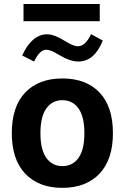

<svg xmlns="http://www.w3.org/2000/svg" viewBox="-20 -927 618 953"><path d="M475.1 -907.2V-821.8H96.7V-907.2ZM90.3 -651.4Q112.3 -702.1 144.3 -729.5Q176.3 -756.8 213.4 -756.8Q249.5 -756.8 302.2 -723.6Q344.7 -697.3 366.7 -697.3Q403.3 -697.3 432.1 -757.3L490.2 -725.6Q448.7 -621.6 368.2 -621.6Q327.1 -621.6 270 -656.2Q231 -680.2 210 -680.2Q176.8 -680.2 149.4 -621.6ZM289.6 -537.6Q407.7 -537.6 474.1 -467.8Q540.5 -397.9 540.5 -266.1Q540.5 -134.8 473.6 -64.7Q406.7 5.4 289.6 5.4Q172.4 5.4 105.5 -64.7Q38.6 -134.8 38.6 -266.1Q38.6 -397.9 105.2 -467.8Q171.9 -537.6 289.6 -537.6ZM289.6 -429.7Q239.3 -429.7 210 -388.7Q180.7 -347.7 180.7 -266.1Q180.7 -184.6 209.7 -143.6Q238.8 -102.5 289.6 -102.5Q340.8 -102.5 369.9 -143.6Q398.9 -184.6 398.9 -266.1Q398.9 -347.7 369.6 -388.7Q340.3 -429.7 289.6 -429.7Z"/></svg>

Font: Estedad-FD Bold
Style: Regular
Weight: 700
Designer: Amin Abedi
Version: Version 7.3